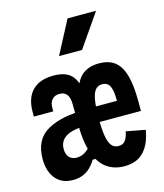

<svg xmlns="http://www.w3.org/2000/svg" viewBox="-121 -909 863 1011"><g transform="rotate(-15 310.0 -403.0)"><path d="M294.3 -350 297.9 -393.8Q304.8 -474.2 341.4 -510.2Q378 -546.2 440.9 -546.2Q492.2 -546.2 524.8 -522.5Q557.3 -498.8 573.8 -444.7Q590.2 -390.6 590.2 -299.2V-247.1H328.4V-331.2H497.4L482.1 -312.6V-332Q482.1 -386.6 470.2 -411.1Q458.2 -435.7 428.8 -435.7Q406.7 -435.7 392.9 -420.6Q379.2 -405.6 372.3 -368.9Q365.5 -332.2 365.5 -268.3Q365.3 -206.4 371.7 -169.5Q378 -132.7 392 -115.8Q406 -98.9 430 -98.9Q452.5 -98.9 465.2 -114.1Q478 -129.2 485 -164L589.4 -144.4Q578.8 -85.1 555.6 -50.4Q532.4 -15.8 501.5 -1.9Q470.5 12 432.9 12Q377.2 12 337.1 -16.2Q296.9 -44.4 274.7 -106.8Q252.4 -169.1 252.4 -268.3ZM331.8 -349.8V-268.3H252.4V-372.5Q252.4 -409.9 238.9 -427.2Q225.3 -444.6 199.4 -444.8Q173.5 -445.1 158.6 -428.8Q143.8 -412.6 143.8 -383.7V-364.2H37.9V-390.1Q37.9 -437.3 54.2 -472.2Q70.5 -507.1 105.1 -526.6Q139.8 -546.2 193.8 -546.2Q242.3 -546.2 272.2 -528.1Q302.1 -510 316.9 -467.2Q331.8 -424.4 331.8 -349.8ZM145.4 -158Q145.4 -128.7 160.4 -112.7Q175.3 -96.8 201.2 -96.8Q224.8 -96.8 247.3 -110.5Q269.8 -124.3 288.7 -153.5L323.1 -64.7H278.2Q263.8 -40.9 246.4 -24.1Q229 -7.2 205.6 2.4Q182.2 12 152.5 12Q91.4 12 58 -28Q24.6 -68 24.6 -136.4Q24.6 -242.7 101.7 -285.9Q178.8 -329.2 302.4 -327.9L286 -246.2Q217.5 -246.2 181.5 -224.3Q145.4 -202.3 145.4 -158ZM373.8 -637.4 498.6 -817.7H343.2L248.4 -637.4Z"/></g></svg>

Font: Monaspace Neon Var ExtraLight
Style: Regular
Weight: 200
Designer: Riley Cran and the Lettermatic Team
Version: Version 1.200 (Monaspace Neon Var)